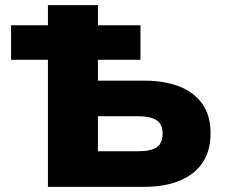

<svg xmlns="http://www.w3.org/2000/svg" viewBox="-20 -725 884 745"><path d="M166 0V-493H23V-627H166V-705H360V-627H525V-493H360V-412H541Q618 -412 675.5 -389.5Q733 -367 765 -322Q797 -277 797 -208Q797 -139 765.5 -93Q734 -47 676 -23.5Q618 0 541 0ZM360 -138H514Q565 -138 588 -153.5Q611 -169 611 -206Q611 -243 587.5 -258.5Q564 -274 514 -274H360Z"/></svg>

Font: Nunito Sans 6pt Black
Style: Regular
Weight: 900
Version: Version 3.101;gftools[0.9.27]